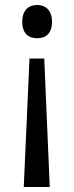

<svg xmlns="http://www.w3.org/2000/svg" viewBox="-20 -564 297 768"><path d="M188 -477C188 -524 161 -544 129 -544C94 -544 69 -523 69 -477C69 -430 94 -411 129 -411C162 -411 188 -429 188 -477ZM98 -330 75 184H179L157 -330Z"/></svg>

Font: Noto Sans Lao UI SemCond
Style: Regular
Weight: 400
Width: 4
Designer: Monotype Design Team
Foundry: Monotype Imaging Inc.
Version: Version 2.000